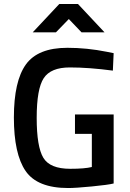

<svg xmlns="http://www.w3.org/2000/svg" viewBox="-20 -938 653 968"><path d="M358 -263V-361H553V-13Q526 -6 443.5 2Q361 10 324 10Q168 10 109 -76Q50 -162 50 -345.5Q50 -529 110.5 -613Q171 -697 320 -697Q418 -697 518 -677L553 -670L549 -582Q428 -598 332 -598Q236 -598 200.5 -544Q165 -490 165 -344Q165 -198 198.5 -142.5Q232 -87 334 -87Q407 -87 443 -96V-263ZM145 -775 279 -918H373L507 -775H391L327 -842L262 -775Z"/></svg>

Font: Titillium Web[RUS by Daymarius]
Style: Regular
Weight: 600
Designer: Cyrillization by Daymarius
Foundry: Cyrillization by Daymarius
Version: Version 1.002 September 11, 2018